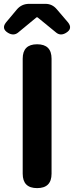

<svg xmlns="http://www.w3.org/2000/svg" viewBox="-26 -968 380 988"><path d="M239.3 -666V-74.2Q239.3 0 165 0Q90.8 0 90.8 -74.2V-666Q90.8 -740.2 165 -740.2Q239.3 -740.2 239.3 -666ZM124 -948.2H208Q243.2 -948.2 266.6 -919.9L324.2 -852.5Q349.6 -820.3 313.5 -798.8Q286.1 -782.2 263.7 -799.8L167 -878.9H162.1L66.4 -799.8Q43.9 -782.2 15.6 -798.8Q-20.5 -820.3 4.9 -852.5L60.5 -918.9Q85 -948.2 124 -948.2Z"/></svg>

Font: GenSenMaruGothic TW TTF Bold
Style: Regular
Weight: 700
Version: Version 1.301